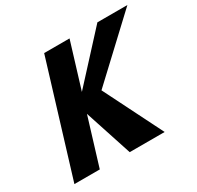

<svg xmlns="http://www.w3.org/2000/svg" viewBox="-151 -875 1073 1047"><g transform="rotate(-30 385.5 -351.5)"><path d="M600.4 -0.9 415.6 -369.8 770.6 -702.1H581.7L318.7 -415.7L406.3 -702.1H246.5L32.1 -0.9H191.9L282.9 -298.4L380.3 -0.9Z"/></g></svg>

Font: Hussar
Style: BdSuprConOblThree
Weight: 700
Foundry: Cannot Into Space Fonts
Version: Version 2.00